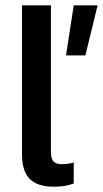

<svg xmlns="http://www.w3.org/2000/svg" viewBox="-20 -694 388 724"><path d="M181 10Q123 10 93 -18.5Q63 -47 63 -113V-674H172V-123Q172 -95 182 -85Q192 -75 212 -75Q236 -75 258 -81V-2Q239 5 221.5 7.5Q204 10 181 10ZM229 -485 258 -674H348L302 -485Z"/></svg>

Font: Kanit
Style: Regular
Weight: 400
Designer: Katatrad Team
Foundry: CadsonDemak
Version: Version 2.000; ttfautohint (v1.8.3)